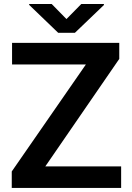

<svg xmlns="http://www.w3.org/2000/svg" viewBox="-20 -921 645 941"><path d="M573.7 -105.5V0H37.6V-80.6L400.9 -605H39.1V-710.9H564.5V-632.3L202.1 -105.5ZM233.4 -901.4 305.7 -827.6 378.4 -901.4H489.3V-896.5L347.2 -760.3H265.1L123 -897V-901.4Z"/></svg>

Font: Vazirmatn UI SemiBold
Style: Regular
Weight: 600
Designer: Saber Rastikerdar
Foundry: Saber Rastikerdar
Version: Version 33.003